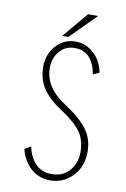

<svg xmlns="http://www.w3.org/2000/svg" viewBox="-95 -910 640 975"><g transform="rotate(10 225.0 -422.0)"><path d="M168 -722.5 278 -853.5H330L199 -722.5ZM235 11Q201.5 11 173 -1.5Q144.5 -14 125.8 -34.5Q107 -55 95.2 -77.8Q83.5 -100.5 78.5 -124L110.5 -142Q114 -121.5 122.5 -101.5Q131 -81.5 145.5 -63Q160 -44.5 183.2 -33.2Q206.5 -22 235 -22Q295.5 -22 328.8 -62Q362 -102 362 -156Q362 -217 333.2 -259Q304.5 -301 228 -351Q161.5 -394.5 130.8 -441.5Q100 -488.5 100 -552Q100 -616 140.2 -661Q180.5 -706 241 -706Q282.5 -706 315.2 -683.8Q348 -661.5 364.8 -632Q381.5 -602.5 387 -571L355 -557Q351.5 -578.5 344.5 -597.2Q337.5 -616 324.8 -634Q312 -652 290.5 -662.5Q269 -673 241 -673Q195 -673 164.5 -638.2Q134 -603.5 134 -552Q134 -452 242 -382Q278 -358.5 301.5 -339.8Q325 -321 349 -294.2Q373 -267.5 385 -235.2Q397 -203 397 -165Q397 -87 349 -38Q301 11 235 11Z"/></g></svg>

Font: League Mono Condensed Thin
Style: Regular
Weight: 100
Width: 1
Designer: Tyler Finck
Foundry: The League of Moveable Type / Tyler Finck
Version: Version 2.210